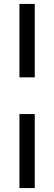

<svg xmlns="http://www.w3.org/2000/svg" viewBox="-20 -737 276 978"><path d="M79 -343V-717H157V-343ZM79 221V-156H157V221Z"/></svg>

Font: Cairo-CLs
Style: CLs-Regular
Weight: 400
Version: Version 3.130;gftools[0.9.24]